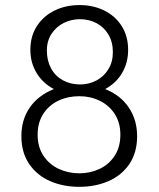

<svg xmlns="http://www.w3.org/2000/svg" viewBox="-20 -720 620 750"><path d="M63.5 -188Q63.5 -252.4 96.2 -299.8Q128.9 -347.2 190.4 -372.1Q147.5 -394.5 123 -434.8Q98.6 -475.1 98.6 -524.9Q98.6 -579.1 124.5 -618.7Q150.4 -658.2 193.8 -679.2Q237.3 -700.2 291 -700.2Q343.8 -700.2 386.7 -679.2Q429.7 -658.2 455.1 -618.7Q480.5 -579.1 480.5 -524.9Q480.5 -475.1 457 -435.1Q433.6 -395 390.6 -372.1Q450.2 -348.6 482.9 -300.3Q515.6 -252 515.6 -188Q515.6 -124 485.4 -79.3Q455.1 -34.7 403.8 -12.5Q352.5 9.8 290 9.8Q226.6 9.8 175.3 -12.7Q124 -35.2 93.8 -79.8Q63.5 -124.5 63.5 -188ZM420.9 -516.1Q420.9 -556.2 403.3 -585.4Q385.7 -614.7 356.4 -629.9Q327.1 -645 292 -645Q258.8 -645 229.5 -630.6Q200.2 -616.2 181.6 -588.4Q163.1 -560.5 163.1 -522.9Q163.1 -483.4 179.2 -453.4Q195.3 -423.3 225.1 -406.7Q254.9 -390.1 293 -390.1Q327.1 -390.1 356.4 -405.5Q385.7 -420.9 403.3 -449.5Q420.9 -478 420.9 -516.1ZM450.2 -193.8Q450.2 -240.7 428.2 -274.7Q406.2 -308.6 369.6 -326.4Q333 -344.2 290 -344.2Q245.1 -344.2 208 -326.7Q170.9 -309.1 148.9 -274.9Q127 -240.7 127 -193.8Q127 -145.5 149.9 -111.3Q172.9 -77.1 210 -60.1Q247.1 -43 290 -43Q332 -43 368.7 -60.1Q405.3 -77.1 427.7 -111.3Q450.2 -145.5 450.2 -193.8Z"/></svg>

Font: Acari Sans Light
Style: Regular
Weight: 300
Designer: Alfredo Marco Pradil and Stefan Peev
Foundry: Hanken Design Co.
Version: Version 1.045;January 11, 2019;FontCreator 11.5.0.2425 64-bi